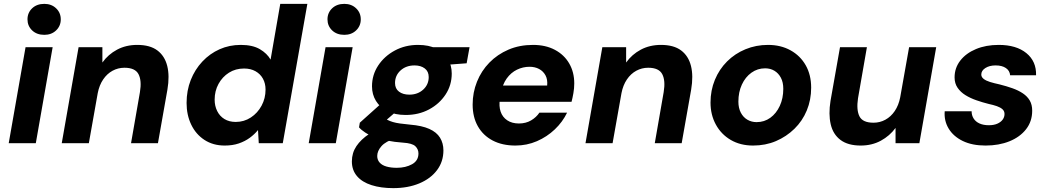

<svg xmlns="http://www.w3.org/2000/svg" viewBox="-20 -740 5416 992"><path d="M25 0 112 -496H252L165 0ZM209 -560Q170 -560 146 -583Q122 -606 122 -640Q122 -674 146 -697Q170 -720 209 -720Q246 -720 270 -697Q294 -674 294 -640Q294 -606 270 -583Q246 -560 209 -560Z M299 0 386 -496H509V-417Q539 -459 585 -483.5Q631 -508 689 -508Q755 -508 793 -479.5Q831 -451 844 -399.5Q857 -348 845 -277L796 0H657L703 -264Q713 -324 695.5 -357Q678 -390 623 -390Q590 -390 561.5 -374.5Q533 -359 513 -329.5Q493 -300 485 -259L439 0Z M1141 12Q1081 12 1036.5 -17Q992 -46 968 -96Q944 -146 944 -208Q944 -272 965.5 -326.5Q987 -381 1025.5 -422Q1064 -463 1114.5 -485.5Q1165 -508 1224 -508Q1285 -508 1322.5 -486Q1360 -464 1378 -432L1428 -720H1568L1441 0H1317L1313 -68Q1295 -46 1270.5 -28Q1246 -10 1214 1Q1182 12 1141 12ZM1198 -110Q1241 -110 1276 -133Q1311 -156 1331.5 -194Q1352 -232 1352 -277Q1352 -309 1338.5 -333.5Q1325 -358 1300 -372Q1275 -386 1241 -386Q1197 -386 1163 -364.5Q1129 -343 1109 -306.5Q1089 -270 1089 -225Q1089 -193 1102 -166.5Q1115 -140 1139.5 -125Q1164 -110 1198 -110Z M1575 0 1662 -496H1802L1715 0ZM1759 -560Q1720 -560 1696 -583Q1672 -606 1672 -640Q1672 -674 1696 -697Q1720 -720 1759 -720Q1796 -720 1820 -697Q1844 -674 1844 -640Q1844 -606 1820 -583Q1796 -560 1759 -560Z M2012 232Q1948 232 1899.5 216.5Q1851 201 1824.5 170Q1798 139 1798 94Q1798 50 1821.5 15Q1845 -20 1887.5 -48Q1930 -76 1988 -96L2025 -26Q1973 -10 1951 15Q1929 40 1929 66Q1929 86 1941.5 100Q1954 114 1977 120.5Q2000 127 2030 127Q2076 127 2109 108.5Q2142 90 2142 53Q2142 31 2126 15.5Q2110 0 2062 -3Q2018 -6 1981.5 -13.5Q1945 -21 1916 -31.5Q1887 -42 1866.5 -55.5Q1846 -69 1835 -82L1839 -106L1965 -219L2055 -188L1908 -61L1961 -133Q1971 -126 1983 -120Q1995 -114 2010 -109.5Q2025 -105 2046.5 -102Q2068 -99 2099 -96Q2160 -91 2198 -74Q2236 -57 2253.5 -28.5Q2271 0 2271 37Q2271 95 2238 139Q2205 183 2146.5 207.5Q2088 232 2012 232ZM2076 -146Q2021 -146 1982 -165.5Q1943 -185 1922.5 -218.5Q1902 -252 1902 -294Q1902 -353 1934 -401.5Q1966 -450 2020 -479Q2074 -508 2140 -508Q2196 -508 2235 -488.5Q2274 -469 2294 -435.5Q2314 -402 2314 -360Q2314 -300 2282 -251.5Q2250 -203 2196.5 -174.5Q2143 -146 2076 -146ZM2095 -251Q2138 -251 2166.5 -277Q2195 -303 2195 -342Q2195 -371 2174.5 -386.5Q2154 -402 2122 -402Q2078 -402 2049.5 -376Q2021 -350 2021 -311Q2021 -282 2041.5 -266.5Q2062 -251 2095 -251ZM2204 -399 2198 -496H2406L2391 -413Z M2643 12Q2575 12 2525.5 -14Q2476 -40 2449 -87.5Q2422 -135 2422 -200Q2422 -262 2444.5 -318Q2467 -374 2508.5 -416.5Q2550 -459 2607 -483.5Q2664 -508 2734 -508Q2799 -508 2847 -482.5Q2895 -457 2921 -412Q2947 -367 2947 -309Q2947 -284 2942.5 -258.5Q2938 -233 2933 -214H2522L2537 -298H2807Q2810 -329 2798.5 -350.5Q2787 -372 2765.5 -383.5Q2744 -395 2716 -395Q2682 -395 2651 -380Q2620 -365 2598 -334.5Q2576 -304 2568 -257L2563 -228Q2557 -192 2566.5 -163.5Q2576 -135 2600.5 -118.5Q2625 -102 2661 -102Q2697 -102 2724 -118Q2751 -134 2767 -158H2910Q2887 -110 2846.5 -71.5Q2806 -33 2754 -10.5Q2702 12 2643 12Z M3005 0 3092 -496H3215V-417Q3245 -459 3291 -483.5Q3337 -508 3395 -508Q3461 -508 3499 -479.5Q3537 -451 3550 -399.5Q3563 -348 3551 -277L3502 0H3363L3409 -264Q3419 -324 3401.5 -357Q3384 -390 3329 -390Q3296 -390 3267.5 -374.5Q3239 -359 3219 -329.5Q3199 -300 3191 -259L3145 0Z M3871 12Q3805 12 3755.5 -17Q3706 -46 3678.5 -96.5Q3651 -147 3651 -210Q3651 -273 3673.5 -327.5Q3696 -382 3736.5 -422.5Q3777 -463 3831.5 -485.5Q3886 -508 3948 -508Q4014 -508 4064.5 -480Q4115 -452 4143 -402.5Q4171 -353 4171 -287Q4171 -224 4148.5 -169.5Q4126 -115 4084.5 -74.5Q4043 -34 3989 -11Q3935 12 3871 12ZM3889 -109Q3929 -109 3960 -131.5Q3991 -154 4009 -193Q4027 -232 4027 -281Q4027 -315 4014.5 -338.5Q4002 -362 3981 -374.5Q3960 -387 3933 -387Q3894 -387 3862.5 -364.5Q3831 -342 3813 -303Q3795 -264 3795 -215Q3795 -182 3807.5 -158Q3820 -134 3841.5 -121.5Q3863 -109 3889 -109Z M4427 12Q4361 12 4322.5 -17Q4284 -46 4272 -98Q4260 -150 4271 -219L4320 -496H4459L4413 -232Q4404 -172 4420.5 -139Q4437 -106 4493 -106Q4526 -106 4554.5 -121.5Q4583 -137 4603 -166.5Q4623 -196 4631 -237L4677 -496H4817L4730 0H4607V-79Q4577 -38 4531 -13Q4485 12 4427 12Z M5072 12Q5003 12 4954.5 -11.5Q4906 -35 4881.5 -75.5Q4857 -116 4861 -165H5000Q5000 -144 5010.5 -127.5Q5021 -111 5041 -102Q5061 -93 5089 -93Q5115 -93 5133 -101Q5151 -109 5160.5 -122Q5170 -135 5170 -151Q5170 -166 5159.5 -175.5Q5149 -185 5130.5 -191.5Q5112 -198 5088 -203Q5056 -211 5024.5 -222Q4993 -233 4968 -248.5Q4943 -264 4927.5 -286.5Q4912 -309 4912 -340Q4912 -389 4941.5 -427Q4971 -465 5022.5 -486.5Q5074 -508 5140 -508Q5231 -508 5283 -465.5Q5335 -423 5333 -351H5199Q5197 -375 5177 -388.5Q5157 -402 5124 -402Q5092 -402 5071 -388.5Q5050 -375 5050 -355Q5050 -342 5062 -332.5Q5074 -323 5095 -316.5Q5116 -310 5144 -304Q5180 -295 5211 -284Q5242 -273 5265 -257.5Q5288 -242 5300.5 -220.5Q5313 -199 5313 -168Q5313 -113 5281.5 -72.5Q5250 -32 5195.5 -10Q5141 12 5072 12Z"/></svg>

Font: DM Sans 24pt ExtraBold
Style: Italic
Weight: 800
Italic angle: -10°
Designer: Colophon Foundry, Jonny Pinhorn
Foundry: Colophon Foundry
Version: Version 4.004;gftools[0.9.30]